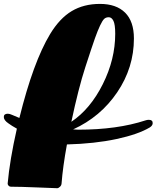

<svg xmlns="http://www.w3.org/2000/svg" viewBox="-32 -762 814 998"><path d="M288.1 190.9Q287.6 201.2 279.8 208.7Q272 216.3 265.1 216.3Q258.3 216.3 165.3 212.4Q72.3 208.5 24.4 208.5Q17.6 208.5 12.7 203.4Q7.8 198.2 7.8 192.4Q18.6 70.3 55.7 -93.3Q28.3 -108.4 12.7 -120.1Q-12.2 -136.7 -12.2 -153.8Q-12.2 -170.9 8.8 -170.9Q17.6 -170.9 30.5 -165Q43.5 -159.2 68.8 -148.9Q140.6 -439.5 228.5 -585Q278.3 -667 340.8 -704.3Q403.3 -741.7 487.8 -741.7Q572.3 -741.7 618.2 -696.3Q664.1 -650.9 664.1 -562Q664.1 -410.6 577.4 -282.5Q490.7 -154.3 348.1 -89.4Q363.3 -87.9 375 -87.9Q577.1 -87.9 724.1 -136.2Q732.4 -139.2 741.7 -139.2Q761.7 -139.2 761.7 -122.1Q761.7 -109.4 746.6 -99.6Q686 -63.5 573.5 -39.3Q460.9 -15.1 315.9 -11.2Q294.4 106.4 288.1 190.9ZM338.9 -128.9Q438 -195.8 502.4 -324.7Q566.9 -453.6 566.9 -586.4Q566.9 -634.8 557.6 -653.6Q548.3 -672.4 533.4 -672.4Q518.6 -672.4 509.5 -663.8Q500.5 -655.3 488 -628.9Q475.6 -602.5 461.7 -563.5Q447.8 -524.4 411.6 -413.3Q375.5 -302.2 338.9 -128.9Z"/></svg>

Font: Sonsie One
Style: Regular
Weight: 400
Designer: Riccardo De Franceschi
Foundry: Sorkin Type Co
Version: Version 1.003